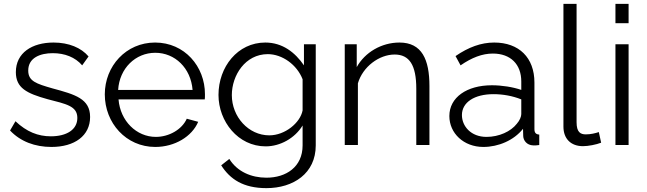

<svg xmlns="http://www.w3.org/2000/svg" viewBox="-20 -750 3346 993"><path d="M246 10C366 10 446 -48 446 -145C446 -239 370 -261 251 -293C168 -317 126 -330 126 -385C126 -452 189 -475 253 -475C315 -475 369 -454 405 -412L438 -458C400 -503 336 -530 257 -530C146 -530 62 -477 62 -377C62 -295 118 -267 226 -237C322 -212 380 -202 380 -140C380 -79 324 -45 243 -45C177 -45 118 -68 60 -123L32 -75C86 -18 161 10 246 10Z M783 10C884 10 973 -44 1005 -120L946 -136C921 -80 854 -42 786 -42C686 -42 602 -124 593 -236H1039C1040 -241 1040 -252 1040 -263C1040 -406 935 -530 782 -530C632 -530 522 -408 522 -262C522 -114 632 10 783 10ZM591 -285C598 -397 681 -477 783 -477C885 -477 967 -398 976 -285Z M1110 -259C1110 -122 1211 7 1354 7C1429 7 1505 -35 1545 -101V2C1545 114 1459 169 1358 169C1280 169 1207 138 1166 72L1124 105C1170 177 1238 223 1358 223C1497 223 1613 147 1613 2V-521H1552V-412C1506 -479 1441 -530 1352 -530C1209 -530 1110 -404 1110 -259ZM1545 -179C1533 -115 1454 -50 1373 -50C1265 -50 1179 -146 1179 -258C1179 -361 1249 -470 1365 -470C1440 -470 1516 -415 1545 -340Z M2201 0V-305C2201 -442 2162 -530 2046 -530C1953 -530 1867 -479 1825 -403V-521H1763V0H1831V-319C1856 -405 1941 -468 2021 -468C2097 -468 2133 -414 2133 -291V0Z M2304 -150C2304 -61 2378 10 2480 10C2557 10 2638 -24 2685 -84L2686 -46C2687 -24 2704 1 2738 2C2744 3 2754 2 2769 0V-54C2752 -55 2744 -63 2744 -82V-323C2744 -452 2664 -530 2536 -530C2468 -530 2403 -506 2336 -460L2362 -412C2420 -452 2474 -473 2529 -473C2621 -473 2676 -417 2676 -329V-285C2633 -300 2575 -309 2524 -309C2394 -309 2304 -246 2304 -150ZM2653 -110C2622 -70 2561 -42 2496 -42C2416 -42 2369 -97 2369 -155C2369 -221 2434 -263 2532 -263C2581 -263 2631 -254 2676 -236V-160C2676 -147 2668 -127 2653 -110Z M2894 -730V-95C2894 -32 2933 6 2995 6C3022 6 3064 -2 3089 -12L3077 -67C3060 -61 3035 -55 3010 -55C2982 -55 2962 -66 2962 -118V-730Z M3163 -630H3231V-730H3163ZM3163 0H3231V-521H3163Z"/></svg>

Font: FIGSv2-sans-serif
Style: Regular
Weight: 400
Designer: Matt McInerney, Pablo Impallari, Rodrigo Fuenzalida,Mirko Velimirovic
Foundry: Matt McInerney, Pablo Impallari, Rodrigo Fuenzalida
Version: Version 4.021;hotconv 1.0.109;makeotfexe 2.5.65596